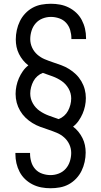

<svg xmlns="http://www.w3.org/2000/svg" viewBox="-20 -851 540 1022"><path d="M249 151Q224 151 200 146.5Q176 142 154 131Q132 120 114 103Q96 86 84.5 64Q73 42 67.5 18Q62 -6 62 -31V-37H140V-33Q140 -11 146.5 11Q153 33 168 49.5Q183 66 205 73.5Q227 81 249 81Q272 81 293.5 72.5Q315 64 330 47Q345 30 352 7.5Q359 -15 359 -37Q359 -61 349 -82.5Q339 -104 321.5 -119.5Q304 -135 282.5 -144Q261 -153 238.5 -160.5Q216 -168 194 -176Q172 -184 152 -196.5Q132 -209 115.5 -225Q99 -241 87 -261.5Q75 -282 69 -304.5Q63 -327 63 -351Q63 -372 67.5 -393.5Q72 -415 80.5 -434.5Q89 -454 101.5 -472Q114 -490 131 -503Q115 -515 102.5 -530.5Q90 -546 81 -564Q72 -582 68 -601.5Q64 -621 64 -641Q64 -666 69.5 -691Q75 -716 86 -738.5Q97 -761 114.5 -779.5Q132 -798 154 -810Q176 -822 201 -826.5Q226 -831 251 -831Q276 -831 300 -826.5Q324 -822 346 -811Q368 -800 386 -783Q404 -766 415.5 -744Q427 -722 432.5 -698Q438 -674 438 -649V-643H360V-647Q360 -669 353.5 -691Q347 -713 332 -729.5Q317 -746 295 -753.5Q273 -761 251 -761Q228 -761 206.5 -752.5Q185 -744 170 -727Q155 -710 148 -687.5Q141 -665 141 -643Q141 -619 151 -597.5Q161 -576 178.5 -560.5Q196 -545 217.5 -536Q239 -527 261.5 -519.5Q284 -512 306 -504Q328 -496 348 -483.5Q368 -471 384.5 -455Q401 -439 413 -418.5Q425 -398 431 -375.5Q437 -353 437 -329Q437 -308 432.5 -286.5Q428 -265 419.5 -245.5Q411 -226 398.5 -208Q386 -190 369 -177Q385 -165 397.5 -149.5Q410 -134 419 -116Q428 -98 432 -78.5Q436 -59 436 -39Q436 -14 430.5 11Q425 36 414 58.5Q403 81 385.5 99.5Q368 118 346 130Q324 142 299 146.5Q274 151 249 151ZM292 -217Q308 -223 321 -234.5Q334 -246 342 -261Q350 -276 354.5 -293Q359 -310 359 -327Q359 -355 345 -379.5Q331 -404 308.5 -419.5Q286 -435 260 -444.5Q234 -454 208 -463Q192 -457 179 -445.5Q166 -434 158 -419Q150 -404 145.5 -387Q141 -370 141 -353Q141 -325 155 -300.5Q169 -276 191.5 -260.5Q214 -245 240 -235.5Q266 -226 292 -217Z"/></svg>

Font: Iosevka srxl
Style: Regular
Weight: 400
Monospace: yes
Designer: Belleve Invis
Foundry: Belleve Invis
Version: Version 33.0.1; ttfautohint (v1.8.3)